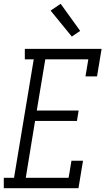

<svg xmlns="http://www.w3.org/2000/svg" viewBox="-42 -993 562 1013"><path d="M-22 0V-55H32L136 -680H89V-735H494L470 -590H409L424 -680H197L152 -410H373L364 -355H143L94 -55H320L335 -145H396L372 0ZM337 -800 225 -937 278 -973 381 -830Z"/></svg>

Font: Iosevka Slab Light
Style: Italic
Weight: 300
Italic angle: -9°
Monospace: yes
Designer: Belleve Invis
Foundry: Belleve Invis
Version: Version 11.1.1; ttfautohint (v1.8.3)